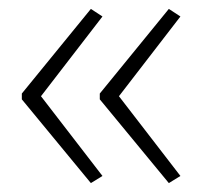

<svg xmlns="http://www.w3.org/2000/svg" viewBox="-20 -492 453 431"><path d="M29 -282 184 -472 210 -455 72 -276 210 -97 184 -81 29 -269ZM204 -282 359 -472 385 -455 247 -276 385 -97 359 -81 204 -269Z"/></svg>

Font: Noto Sans Cham ExtraLight
Style: Regular
Weight: 250
Version: Version 2.002